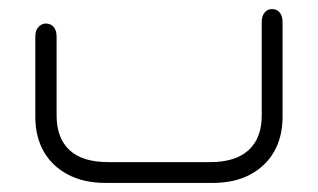

<svg xmlns="http://www.w3.org/2000/svg" viewBox="-20 -404 702 424"><path d="M449 0H214Q165 0 130 -18.5Q95 -37 76.5 -69.5Q58 -102 58 -146V-323Q58 -337 65 -344.5Q72 -352 81 -352Q92 -352 98.5 -344.5Q105 -337 105 -323V-149Q105 -99 133.5 -72.5Q162 -46 219 -46H444Q500 -46 529 -72.5Q558 -99 558 -149V-355Q558 -369 564.5 -376.5Q571 -384 581 -384Q591 -384 597.5 -376.5Q604 -369 604 -355V-146Q604 -102 585.5 -69.5Q567 -37 532.5 -18.5Q498 0 449 0Z"/></svg>

Font: Beiruti Light
Style: Regular
Weight: 300
Designer: Arlette Boutros
Foundry: Boutros
Version: Version 1.41